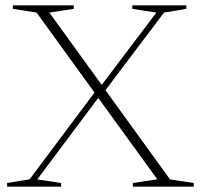

<svg xmlns="http://www.w3.org/2000/svg" viewBox="-20 -696 747 716"><path d="M353 -340 119 -27 208 -13.5V0H6.5V-13.5L90.5 -27.5L338.5 -359L349.5 -366.5L563 -649L473.5 -663V-676H675V-663L591.5 -649L364 -347.5ZM566.5 -27.5 343 -335.5 338.5 -342.5 116.5 -649 28 -663V-676H255V-663L164 -649L362.5 -375L368 -367L614 -27L702.5 -13.5V0H475.5V-13.5Z"/></svg>

Font: Newsreader 16pt 16pt ExtraLight
Style: Regular
Weight: 250
Version: Version 1.003